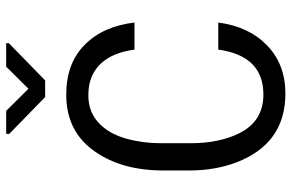

<svg xmlns="http://www.w3.org/2000/svg" viewBox="-186 -776 971 640"><g transform="rotate(-90 300.0 -455.5)"><path d="M305.2 -720.7Q409.2 -720.7 471.2 -659.2Q533.2 -597.7 545.4 -493.2H455.1Q440.4 -601.6 367.2 -634.8Q340.8 -646.5 306.6 -647Q272.5 -647.5 248 -636.7Q223.6 -626 206.1 -607.9Q173.3 -574.7 158.2 -520Q143.1 -465.3 143.1 -405.8V-305.7Q143.1 -211.9 175.8 -145Q215.8 -63.5 305.2 -63.5Q434.6 -63.5 455.1 -213.9H545.4Q532.2 -112.3 469.2 -51.3Q406.2 9.8 308.6 9.8Q141.6 9.8 79.1 -153.8Q53.2 -222.2 52.2 -305.7V-404.8Q53.7 -534.2 113.3 -622.1Q179.7 -720.7 305.2 -720.7ZM476.6 -920.9V-912.1L352.5 -791H296.9L174.3 -910.6V-920.9H251L324.7 -846.7L398.4 -920.9Z"/></g></svg>

Font: RobotoMono-Regular
Style: Regular
Weight: 400
Designer: Google
Version: Version 2.000985; 2015; ttfautohint (v1.3)